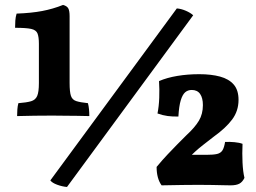

<svg xmlns="http://www.w3.org/2000/svg" viewBox="-20 -750 1038 779"><path d="M235.8 -730Q251 -726 256.7 -716.6Q262.4 -707.2 262.4 -684V-413Q262.4 -377.2 267.8 -361.1Q273.2 -345 289.4 -339.8Q305.6 -334.6 336.8 -331.4Q339.8 -320 341.1 -306.8Q342.4 -293.6 342.4 -279Q321.8 -280 295 -280Q268.2 -280 240.9 -280.5Q213.6 -281 192.6 -281Q161 -281 120.4 -280.5Q79.8 -280 49.4 -279Q49.4 -291.2 50.4 -305.6Q51.4 -320 54.6 -331.4Q88 -334 105.9 -339.2Q123.8 -344.4 130.8 -360.5Q137.8 -376.6 137.8 -413V-572.2Q137.8 -600.4 132.1 -614.4Q126.4 -628.4 106.1 -632.8Q85.8 -637.2 41.2 -637.2Q41.2 -652.4 42.2 -666.8Q43.2 -681.2 47.4 -694.8Q107.2 -697 151 -705.3Q194.8 -713.6 235.8 -730ZM251.8 8.6Q232.4 7 212 -0.5Q191.6 -8 184.2 -18L697.4 -715.8Q714.6 -714.6 733.6 -706.5Q752.6 -698.4 763.8 -688ZM635.6 2Q615.4 -26 615.4 -72.8Q639.8 -102.2 660 -123.4Q680.2 -144.6 698 -162.9Q715.8 -181.2 735.2 -200.2Q770.8 -233 787 -260.2Q803.2 -287.4 803.2 -323.6Q803.2 -352.6 791.9 -368.8Q780.6 -385 758 -385Q742.2 -385 731.3 -375.6Q720.4 -366.2 713.3 -342.8Q706.2 -319.4 703.8 -277.2Q680.4 -276.6 660.2 -279.3Q640 -282 619 -289.6Q624.8 -318.2 626.1 -353.5Q627.4 -388.8 625.2 -421Q657.4 -435 699.5 -442Q741.6 -449 788.4 -449Q837 -449 872.8 -439.3Q908.6 -429.6 928.2 -407.1Q947.8 -384.6 947.8 -344.8Q947.8 -299.8 921.8 -265Q895.8 -230.2 846.6 -195Q821.8 -175.6 804.2 -162Q786.6 -148.4 771.2 -134.3Q755.8 -120.2 736 -99.4L733.6 -121.8H816.8Q846.2 -121.8 861 -125.4Q875.8 -129 882.7 -140.2Q889.6 -151.4 893.2 -174Q910.6 -175 930.9 -173.2Q951.2 -171.4 964 -166.4Q962.2 -127.4 964 -90.2Q965.8 -53 971.8 -28.4Q964.2 -12 951.6 -5Q939 2 915.4 2Q907.8 2 887.8 1.5Q867.8 1 841.1 0.5Q814.4 0 785.8 0Q756.2 0 720.8 0.5Q685.4 1 635.6 2Z"/></svg>

Font: Vollkorn
Style: Regular
Weight: 400
Designer: Friedrich Althausen
Foundry: Friedrich Althausen
Version: Version 4.104